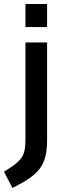

<svg xmlns="http://www.w3.org/2000/svg" viewBox="-60 -712 322 958"><path d="M175 -577V-692H67V-577ZM67 -19C67 70 50 88 -40 145L2 226C139 157 175 113 175 -18V-500H67V-19Z"/></svg>

Font: RazerF5 SemiBold
Style: Regular
Weight: 600
Foundry: Razer Inc.
Version: Version 2